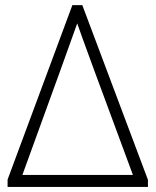

<svg xmlns="http://www.w3.org/2000/svg" viewBox="-20 -734 611 754"><path d="M9.8 -28.8 264.2 -713.9H303.2L561 -27.8V0H9.8ZM283.2 -642.1Q257.3 -567.4 67.9 -46.9H502Q311 -561.5 283.2 -642.1Z"/></svg>

Font: Zoram GWebM Light
Style: Regular
Weight: 300
Foundry: Ascender Corporation
Version: Version 1.000